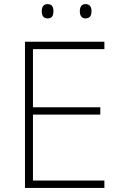

<svg xmlns="http://www.w3.org/2000/svg" viewBox="-20 -918 591 938"><path d="M184 -863C184 -843 192 -828 212 -828C235 -828 241 -843 241 -863C241 -883 235 -898 212 -898C192 -898 184 -883 184 -863ZM370 -863C370 -843 378 -828 397 -828C420 -828 427 -843 427 -863C427 -883 420 -898 397 -898C378 -898 370 -883 370 -863ZM490 0V-36H141V-358H470V-394H141V-678H490V-714H102V0Z"/></svg>

Font: Noto Sans Sinhala UI ExtraLight
Style: Regular
Weight: 200
Designer: Jelle Bosma - Monotype Design Team
Foundry: Monotype Imaging Inc.
Version: Version 2.006